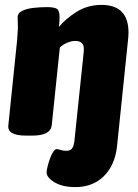

<svg xmlns="http://www.w3.org/2000/svg" viewBox="-20 -551 561 783"><path d="M287 212Q235 212 202.5 192.5Q170 173 170 152Q170 145 173.5 130Q177 115 183 98Q189 81 196.5 69Q204 57 211 57Q216 57 227 60.5Q238 64 250 64Q266 64 273 55.5Q280 47 283 28L321 -335Q321 -340 321.5 -343.5Q322 -347 322 -351Q322 -384 287 -384Q271 -384 253.5 -376.5Q236 -369 224 -357L191 -40Q186 2 112 2H86Q9 2 14 -40L50 -389Q50 -397 51.5 -413Q53 -429 53 -440Q53 -450 52.5 -459.5Q52 -469 52 -480Q52 -498 71 -507Q90 -516 117.5 -519Q145 -522 171 -522Q201 -522 212 -515Q223 -508 223 -480Q223 -460 220 -441Q247 -474 292 -502.5Q337 -531 394 -531Q504 -531 504 -418Q504 -411 503.5 -403Q503 -395 502 -387L457 48Q448 124 403 168Q358 212 287 212Z"/></svg>

Font: Asap Semi Condensed Semi Condensed Black
Style: Italic
Weight: 900
Width: 4
Italic angle: -6°
Designer: Pablo Cosgaya
Foundry: Omnibus-Type
Version: Version 3.001; ttfautohint (v1.8.4.7-5d5b)